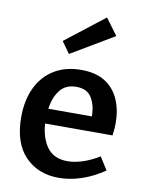

<svg xmlns="http://www.w3.org/2000/svg" viewBox="-92 -889 732 965"><g transform="rotate(10 274.5 -407.0)"><path d="M275 11Q169 11 103 -57.5Q37 -126 37 -257Q37 -345 68.5 -409.5Q100 -474 157.5 -508.5Q215 -543 294 -543Q369 -543 416.5 -512.5Q464 -482 487 -429Q510 -376 510 -309Q510 -279 505 -246H161Q166 -171 200.5 -125Q235 -79 304 -79Q339 -79 380 -92Q421 -105 465 -132L506 -67Q449 -28 390 -8.5Q331 11 275 11ZM284 -455Q230 -455 201 -418Q172 -381 164 -322H386Q386 -379 362.5 -417Q339 -455 284 -455ZM218 -611 176 -670 375 -825 437 -741Z"/></g></svg>

Font: Bitter SemiBold
Style: Regular
Weight: 600
Designer: Sol Matas, and Bitter project Authors
Foundry: Sol Matas
Version: Version 2.001